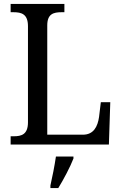

<svg xmlns="http://www.w3.org/2000/svg" viewBox="-20 -734 617 975"><path d="M34 0H533L540 -215H492L483 -140C476 -92 456 -50 401 -50H220V-605C220 -663 251 -672 293 -672H307V-714H34V-672H48C89 -672 122 -663 122 -601V-113C122 -51 89 -42 50 -42H34ZM236 208V221H276C302 179 337 113 353 71V61H264C257 109 246 164 236 208Z"/></svg>

Font: Noto Serif Devanagari SemiCondensed
Style: Regular
Weight: 400
Width: 4
Designer: Universal Thirst, Indian Type Foundry and the Monotype Design Team
Foundry: Monotype Imaging Inc.
Version: Version 2.004